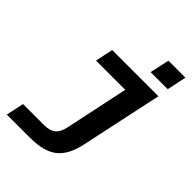

<svg xmlns="http://www.w3.org/2000/svg" viewBox="-248 -833 1096 1096"><g transform="rotate(45 300.0 -285.0)"><path d="M15 150 38 42H209Q253 42 277.5 22.5Q302 3 312 -44L393 -428H157L180 -536H553L447 -40Q426 60 370.5 105Q315 150 199 150ZM424 -602 450 -720H587L562 -602Z"/></g></svg>

Font: Geist Mono
Style: Bold Italic
Weight: 700
Italic angle: -12°
Monospace: yes
Designer: Basement.studio, Andrés Briganti, Mateo Zaragoza
Foundry: Basement.studio, Vercel, Andrés Briganti, Guido Ferreyra, Mateo Zaragoza
Version: Version 1.500; ttfautohint (v1.8.4.7-5d5b)